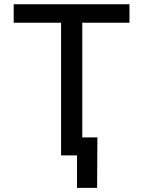

<svg xmlns="http://www.w3.org/2000/svg" viewBox="-20 -748 689 924"><path d="M45.9 -638.7V-727.5H603V-638.7H376V0H273.9V-638.7ZM350.6 156.2V0H313V-86.9H448.7L447.3 156.2Z"/></svg>

Font: Inter Cardless
Style: Regular
Weight: 400
Designer: Rasmus Andersson
Foundry: rsms
Version: Version 4.001;git-9221beed3